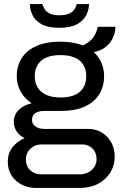

<svg xmlns="http://www.w3.org/2000/svg" viewBox="-20 -743 596 945"><path d="M157.5 182Q120.2 182 88.3 166.4Q56.4 150.8 37.4 121.7Q18.4 92.6 18.4 53.5Q18.4 9.5 42.5 -19.7Q66.6 -48.9 101.3 -63.2Q76 -74.8 62 -96.2Q47.9 -117.5 47.9 -143.7Q47.9 -179.4 73.6 -203.3Q99.3 -227.2 135.8 -234.6Q101.5 -257.2 82 -291.6Q62.5 -325.9 62.5 -367.8Q62.5 -418.2 86.5 -456.3Q110.5 -494.5 158.5 -516.2Q206.5 -538 277.1 -538Q308.9 -538 336.8 -533.3Q364.7 -528.6 387.2 -519.2Q422.2 -534.7 439.6 -559.9Q456.9 -585 461.1 -611.2H548.4Q547.5 -580.8 534.5 -554.4Q521.4 -528.1 498.1 -510.4Q474.8 -492.7 441.7 -486.5Q467.2 -463.1 479.7 -432.8Q492.3 -402.5 492.3 -367.8Q492.3 -317.9 468.8 -279.5Q445.4 -241.1 398.4 -219.1Q351.5 -197.1 280.4 -197.1H198Q171 -197.1 154.2 -186.5Q137.5 -175.9 137.5 -152.5Q137.5 -132.6 154.4 -120.6Q171.3 -108.5 198.1 -108.5H412.1Q470.1 -108.5 507.3 -69.5Q544.4 -30.6 544.4 28.5Q544.4 71.7 522.7 106.5Q501.1 141.4 462.5 161.7Q423.9 182 373 182ZM182.7 115.1H371.5Q395.1 115.1 414 105.4Q432.9 95.7 444.1 78.9Q455.4 62.1 455.4 42Q455.4 7.7 435 -12.2Q414.6 -32.1 385.1 -32.1H182.7Q151.3 -32.1 129.4 -10.7Q107.4 10.7 107.4 42Q107.4 75.1 129.1 95.1Q150.8 115.1 182.7 115.1ZM277.7 -263.3Q341.7 -263.3 373 -291.3Q404.4 -319.2 404.4 -367.8Q404.4 -416.4 373 -444.1Q341.7 -471.8 277.7 -471.8Q214.1 -471.8 182.6 -444.1Q151 -416.4 151 -367.8Q151 -337 164.8 -313.2Q178.6 -289.5 206.9 -276.4Q235.2 -263.3 277.7 -263.3ZM271.2 -606.2Q216.1 -606.2 184.3 -623.9Q152.6 -641.6 139.9 -668.9Q127.2 -696.2 127.2 -723H188.4Q191.3 -712.5 198.9 -699.4Q206.4 -686.2 223.5 -677.1Q240.6 -667.9 272.1 -667.9Q304.6 -667.9 322.4 -677.1Q340.3 -686.2 348.1 -699.4Q355.9 -712.5 356.9 -723H418.1Q418.1 -696.2 404.7 -668.9Q391.2 -641.6 359.5 -623.9Q327.8 -606.2 271.2 -606.2Z"/></svg>

Font: Archivo SemiBold
Style: Regular
Weight: 600
Designer: Hector Gatti
Foundry: Omnibus-Type
Version: Version 2.001